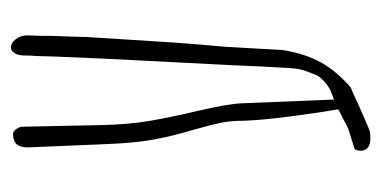

<svg xmlns="http://www.w3.org/2000/svg" viewBox="-194 -502 701 353"><g transform="rotate(-90 156.5 -325.5)"><path d="M246 -656Q254 -656 261 -647Q268 -638 268 -625Q268 -623 267.5 -613Q267 -603 267 -581Q265 -529 265 -517L255 -360Q253 -334 252 -319.5Q251 -305 250 -296L247 -262L241 -156Q234 -114 218 -85.5Q202 -57 172 -31Q164 -28 154.5 -23.5Q145 -19 136 -15Q93 4 91 4Q86 5 78 5Q59 5 56 -10V-14Q56 -20 59 -24L97 -36L132 -54Q126 -88 119 -142Q112 -196 111 -228Q111 -252 107.5 -269Q104 -286 95 -318Q83 -358 76.5 -393Q70 -428 68 -482L62 -625Q62 -639 68 -645.5Q74 -652 87 -652Q91 -652 95 -647Q99 -642 100 -636L103 -491Q104 -440 111 -399.5Q118 -359 129 -313Q142 -257 143 -233L150 -62L166 -68Q176 -73 184.5 -81Q193 -89 196 -97Q197 -100 202 -112.5Q207 -125 208 -146Q211 -194 213 -247L225 -481L229 -574L230 -609Q231 -619 231 -632Q231 -643 235.5 -649.5Q240 -656 246 -656Z"/></g></svg>

Font: Amatic SC
Style: Regular
Weight: 400
Designer: Multiple Designers
Foundry: Vernon Adams
Version: Version 2.505